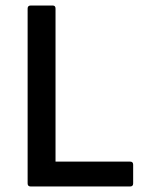

<svg xmlns="http://www.w3.org/2000/svg" viewBox="-20 -675 521 695"><path d="M91 0Q80 0 80 -11V-644Q80 -655 91 -655H171Q181 -655 181 -644V-90H451Q462 -90 462 -79V-11Q462 0 451 0Z"/></svg>

Font: Sofia Sans SemiBold
Style: Regular
Weight: 600
Designer: Botio Nikoltchev, Ani Petrova
Foundry: lettersoup
Version: Version 4.101; ttfautohint (v1.8.4.7-5d5b)